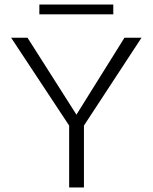

<svg xmlns="http://www.w3.org/2000/svg" viewBox="-20 -824 671 844"><path d="M478 -761H153V-804H478ZM349 -272V0H284V-272L29 -658H101L316 -320L527 -658H602Z"/></svg>

Font: Ysabeau SC Semilight
Style: Regular
Weight: 300
Designer: Christian Thalmann (Catharsis Fonts)
Version: Version 0.003